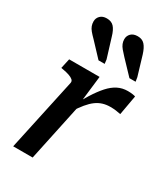

<svg xmlns="http://www.w3.org/2000/svg" viewBox="-201 -910 870 1000"><g transform="rotate(30 234.0 -410.5)"><path d="M48 0H165L244 -372L238 -376L257 -538H74L61 -479L72 -477Q95 -473 111 -467.5Q127 -462 135.5 -454.5Q144 -447 142 -436ZM468 -542Q464 -544 451.5 -546Q439 -548 422 -548Q389 -548 361.5 -534Q334 -520 309 -492Q284 -464 258.5 -423.5Q233 -383 204 -329L219 -308Q241 -343 260.5 -366.5Q280 -390 299 -404Q318 -418 339 -424.5Q360 -431 384 -431Q403 -431 418 -429Q433 -427 447 -424ZM393 -752 428 -635 432 -610H395L317 -692Q301 -709 290.5 -721.5Q280 -734 275 -746.5Q270 -759 270 -773Q270 -793 284 -807Q298 -821 324 -821Q351 -821 366.5 -804Q382 -787 393 -752ZM207 -752 243 -635 246 -610H209L132 -692Q115 -709 104.5 -721.5Q94 -734 89.5 -746.5Q85 -759 85 -773Q85 -793 99 -807Q113 -821 138 -821Q166 -821 181.5 -804Q197 -787 207 -752Z"/></g></svg>

Font: Roboto Serif Medium
Style: Italic
Weight: 500
Italic angle: -10°
Designer: Greg Gazdowicz
Foundry: Commercial Type
Version: Version 1.008